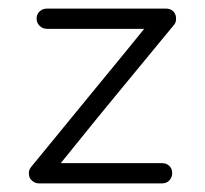

<svg xmlns="http://www.w3.org/2000/svg" viewBox="-20 -426 476 446"><path d="M71 0Q57 0 49 -13Q48 -16 47.5 -18.5Q47 -21 47 -24Q47 -32 53 -39Q133 -137 184.5 -199.5Q236 -262 264.5 -297Q293 -332 304 -345.5Q315 -359 315 -359H89Q79 -359 72 -366Q65 -373 65 -383Q65 -393 72 -399.5Q79 -406 89 -406H365Q381 -406 387 -393Q389 -389 389 -383Q389 -373 384 -368Q304 -271 252.5 -208.5Q201 -146 172.5 -110.5Q144 -75 132.5 -61Q121 -47 121 -47H356Q367 -47 373.5 -40.5Q380 -34 380 -24Q380 -14 373.5 -7Q367 0 356 0Z"/></svg>

Font: Zen Kurenaido
Style: ARC
Weight: 400
Designer: Yoshimichi Ohira
Foundry: Positype
Version: Version 1.001